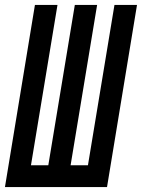

<svg xmlns="http://www.w3.org/2000/svg" viewBox="-32 -755 573 775"><path d="M-12 0 109 -735H200L93 -88H163L270 -735H360L253 -88H323L430 -735H521L400 0Z"/></svg>

Font: Iosevka Term Curly Semibold
Style: Italic
Weight: 600
Italic angle: -9°
Designer: Belleve Invis
Foundry: Belleve Invis
Version: Version 32.3.0